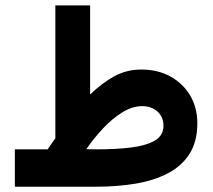

<svg xmlns="http://www.w3.org/2000/svg" viewBox="-20 -705 805 725"><path d="M160.2 -141.1Q167 -152.3 174.3 -162.4Q181.6 -172.4 189 -182.6V-684.6H320.3V-348.1Q365.2 -391.6 411.6 -417Q458 -442.4 513.7 -442.4Q575.7 -442.4 623.3 -416.3Q670.9 -390.1 698 -344.5Q725.1 -298.8 725.1 -239.3Q725.1 -170.4 695.8 -124.3Q666.5 -78.1 614.3 -50.8Q562 -23.4 492.7 -11.7Q423.3 0 343.8 0H36.1V-141.1ZM517.1 -304.2Q479.5 -304.2 441.4 -280.5Q403.3 -256.8 368.7 -219.7Q334 -182.6 305.7 -141.6L350.1 -141.1Q416 -141.1 472.4 -147.7Q528.8 -154.3 563 -173.3Q597.2 -192.4 597.2 -230Q597.2 -263.7 574.5 -283.9Q551.8 -304.2 517.1 -304.2Z"/></svg>

Font: Vazirmatn FD NL ExtraBold
Style: Regular
Weight: 800
Designer: Saber Rastikerdar
Foundry: Saber Rastikerdar
Version: Version 33.003